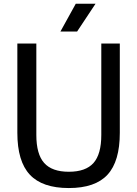

<svg xmlns="http://www.w3.org/2000/svg" viewBox="-20 -966 712 996"><path d="M337 9.5Q199.5 9.5 134.8 -59.8Q70 -129 70 -277V-740H168.5V-266Q168.5 -166 209.2 -120.5Q250 -75 337 -75Q424.5 -75 465 -120.5Q505.5 -166 505.5 -266V-740H601.5V-277Q601.5 -129 537.8 -59.8Q474 9.5 337 9.5ZM293.5 -802.5 373 -946.5H475.5L380 -802.5Z"/></svg>

Font: Encode Sans Semi Condensed Medium
Style: Regular
Weight: 500
Width: 4
Designer: Multiple Designers
Foundry: Impallari Type
Version: Version 3.000; ttfautohint (v1.8.3) -l 8 -r 50 -G 200 -x 14 